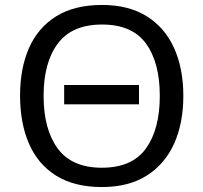

<svg xmlns="http://www.w3.org/2000/svg" viewBox="-20 -745 821 775"><path d="M541 -402V-324H239V-402ZM720 -358Q720 -247 682.5 -164.5Q645 -82 572 -36Q499 10 391 10Q280 10 206.5 -36Q133 -82 97 -165Q61 -248 61 -359Q61 -469 97 -551Q133 -633 206.5 -679Q280 -725 392 -725Q499 -725 572 -679.5Q645 -634 682.5 -551.5Q720 -469 720 -358ZM156 -358Q156 -223 213 -145.5Q270 -68 391 -68Q513 -68 569 -145.5Q625 -223 625 -358Q625 -493 569 -569.5Q513 -646 392 -646Q271 -646 213.5 -569.5Q156 -493 156 -358Z"/></svg>

Font: Noto Sans IKEA
Style: Regular
Weight: 400
Designer: Monotype Design Team
Foundry: Monotype Imaging Inc.
Version: Version 2.001